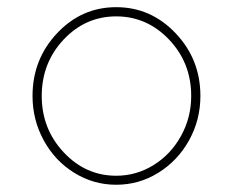

<svg xmlns="http://www.w3.org/2000/svg" viewBox="-20 -510 665 530"><path d="M69.8 -245.1Q69.8 -346.2 137.5 -418.2Q205.1 -490.2 300.8 -490.2Q396.5 -490.2 464.8 -418.2Q533.2 -346.2 533.2 -245.1Q533.2 -179.2 502 -122.8Q470.7 -66.4 417.2 -33.2Q363.8 0 300.8 0Q237.8 0 184.6 -33.2Q131.3 -66.4 100.6 -122.8Q69.8 -179.2 69.8 -245.1ZM95.2 -245.1Q95.2 -154.3 155.8 -89.6Q216.3 -24.9 300.8 -24.9Q356.4 -24.9 404.1 -54.4Q451.7 -84 479.7 -134.8Q507.8 -185.5 507.8 -245.1Q507.8 -336.4 446.8 -400.6Q385.7 -464.8 300.8 -464.8Q215.8 -464.8 155.5 -400.6Q95.2 -336.4 95.2 -245.1Z"/></svg>

Font: Quicksand
Style: Light
Weight: 300
Designer: Andrew Paglinawan
Foundry: Andrew Paglinawan
Version: 1.002